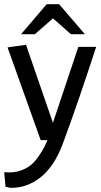

<svg xmlns="http://www.w3.org/2000/svg" viewBox="-23 -676 487 926"><path d="M3.5 224.2 -2.7 154.3Q3.4 154.8 10.1 155.2Q16.8 155.6 23.4 155.6Q64.5 155.6 103.5 135Q142.5 114.4 175.1 59.6Q183.7 46.4 191.3 31.6Q198.9 16.9 205.8 0H173.2L13.4 -447.4L102.4 -460L232.3 -83.8L354.8 -450H440.7Q434.5 -430 422.2 -393.1Q410 -356.3 393.8 -307.7Q377.5 -259 358.7 -204.1Q339.8 -149.1 319.7 -92.4Q299.6 -35.6 280 17Q239.8 124.8 174.8 177.4Q109.8 229.9 32 229.9Q24.3 229.9 16.3 227.6Q8.4 225.3 3.5 224.2ZM78.5 -511.1 202.1 -655.7H262.2L386.3 -511.1H319L232.5 -587.4L145.2 -511.1Z"/></svg>

Font: Ancizar Sans Thin
Style: Regular
Weight: 100
Designer: Cesar Puertas, Viviana Monsalve, Julian Moncada, Julian Prieto, Jose Castro, Mariel Hernandez, Felipe Aragon, Sara Alarc
Version: Version 8.100